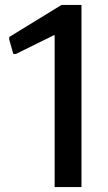

<svg xmlns="http://www.w3.org/2000/svg" viewBox="-20 -760 439 780"><path d="M202 -617H199L45 -541H34L17 -601L18 -610L230 -740H311V0H202Z"/></svg>

Font: Encode Sans Narrow
Style: Medium
Weight: 500
Designer: Pablo Impallari, Andres Torresi
Foundry: Pablo Impallari, Andres Torresi
Version: Version 1.000; ttfautohint (v1.00) -l 8 -r 50 -G 200 -x 14 -